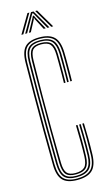

<svg xmlns="http://www.w3.org/2000/svg" viewBox="-143 -1000 600 1056"><g transform="rotate(-15 157.0 -472.0)"><path d="M159.8 6.8Q102 6.8 76.8 -19.9Q51.5 -46.5 50.5 -107.5Q49 -202.2 48.6 -303.4Q48.2 -404.5 48.8 -503.6Q49.2 -602.8 50.5 -691.2Q51.5 -752.5 76.6 -778.9Q101.8 -805.2 158.5 -805.2Q215 -805.2 242.1 -779.4Q269.2 -753.5 271 -691.2Q271.5 -678.5 271.6 -656.9Q271.8 -635.2 271.6 -610.5Q271.5 -585.8 271.4 -563.5Q271.2 -541.2 270.8 -527.2H261.8Q262.2 -543.8 262.5 -576Q262.8 -608.2 262.6 -641Q262.5 -673.8 262 -691Q260.2 -750.2 235.1 -773.8Q210 -797.2 158.5 -797.2Q105.8 -797.2 83.1 -772.6Q60.5 -748 59.5 -691Q58.2 -595 57.8 -497Q57.2 -399 57.8 -301Q58.2 -203 59.5 -107.5Q60.5 -50.5 83.6 -25.9Q106.8 -1.2 159.5 -1.2Q213.8 -1.2 239 -25.4Q264.2 -49.5 266 -107.5Q267.2 -150.8 267.2 -195.6Q267.2 -240.5 265 -285.5H274.2Q275.5 -244.5 276 -199.5Q276.5 -154.5 275 -107.5Q273 -46 245.9 -19.6Q218.8 6.8 159.8 6.8ZM159.5 -9Q111.2 -9 90.5 -31.5Q69.8 -54 68.8 -108.5Q67.5 -203.5 67 -302.5Q66.5 -401.5 67 -499.9Q67.5 -598.2 68.8 -691Q69.5 -745 90.2 -767.1Q111 -789.2 158.5 -789.2Q206.5 -789.2 228.8 -767.5Q251 -745.8 252.8 -690.8Q253.2 -679.8 253.4 -658.1Q253.5 -636.5 253.4 -611.4Q253.2 -586.2 253.1 -563.4Q253 -540.5 252.5 -527.2H243.5Q244.2 -549.2 244.4 -580Q244.5 -610.8 244.4 -641Q244.2 -671.2 243.8 -690.8Q242.5 -738.5 223.5 -760Q204.5 -781.5 158.5 -781.5Q115.2 -781.5 96.9 -761.1Q78.5 -740.8 77.8 -691Q76.5 -596.5 76 -498.2Q75.5 -400 76 -301.5Q76.5 -203 77.8 -108Q78.5 -58 97.4 -37.5Q116.2 -17 159.5 -17Q204 -17 225 -36.9Q246 -56.8 247.8 -108Q248.8 -137 248.8 -165.6Q248.8 -194.2 248.4 -224Q248 -253.8 247 -285.5H256Q256.8 -258.2 257.2 -228.9Q257.8 -199.5 257.8 -169Q257.8 -138.5 256.8 -107.8Q255 -52.5 231.8 -30.8Q208.5 -9 159.5 -9ZM159.5 -25Q120 -25 103.9 -43.6Q87.8 -62.2 87 -108.2Q85.8 -201.2 85.2 -301Q84.8 -400.8 85.2 -500.1Q85.8 -599.5 87 -691Q87.8 -737 103.8 -755.2Q119.8 -773.5 158.5 -773.5Q199 -773.5 216.4 -754.6Q233.8 -735.8 234.5 -690.5Q235 -669 235.1 -639.1Q235.2 -609.2 235.1 -579.2Q235 -549.2 234.5 -527.2H225.2Q226 -549.5 226.1 -581.1Q226.2 -612.8 226.1 -642.8Q226 -672.8 225.5 -689.5Q224.5 -732 209.6 -748.8Q194.8 -765.5 158.5 -765.5Q124 -765.5 110.4 -749.5Q96.8 -733.5 96 -691Q94.2 -593 93.6 -495Q93 -397 93.6 -300.1Q94.2 -203.2 96 -108.2Q96.8 -66 110.8 -49.4Q124.8 -32.8 159.5 -32.8Q195.2 -32.8 211.6 -48.8Q228 -64.8 229.5 -109.2Q230.8 -149.5 230.4 -195.6Q230 -241.8 228.8 -285.5H237.8Q239 -246.8 239.6 -200.1Q240.2 -153.5 238.5 -108.2Q237 -61.8 219 -43.4Q201 -25 159.5 -25ZM68 -844.2 131 -951H141.8L79 -844.2ZM89.5 -844.2 151.2 -951H165.5L227.5 -844.2H216.2L168.5 -928.8L160.5 -942.5H156.5L148.5 -928.8L100.5 -844.2ZM110.8 -844.2 149 -914.5 155.8 -928.5H161.2L167.8 -914.5L206.5 -844.2H195.2L161.8 -907.5L159.8 -915.5H157.2L155.2 -907.5L121.8 -844.2ZM238 -844.2 175.2 -951H186L249 -844.2Z"/></g></svg>

Font: Big Shoulders Inline Display Thin Light
Style: Regular
Weight: 300
Version: Version 2.002